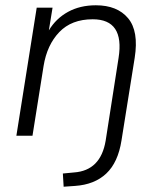

<svg xmlns="http://www.w3.org/2000/svg" viewBox="-20 -514 600 727"><path d="M221 193 218 143 260 139Q361 132 380 19L429 -295Q452 -441 331 -441Q251 -441 204.5 -392.5Q158 -344 145 -264L103 0H42L119 -485H179L165 -399Q192 -444 237.5 -469Q283 -494 343 -494Q424 -494 465 -445Q506 -396 490 -295L440 18Q427 101 382.5 143Q338 185 264 190Z"/></svg>

Font: Nunito Sans Light
Style: Italic
Weight: 300
Italic angle: -9°
Designer: Vernon Adams
Foundry: Vernon Adams
Version: Version 3.006; ttfautohint (v1.8.3)